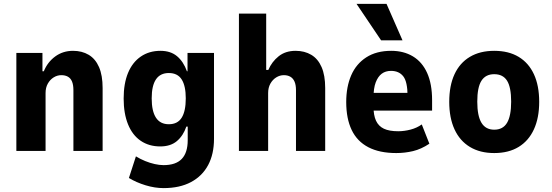

<svg xmlns="http://www.w3.org/2000/svg" viewBox="-20 -775 2834 986"><path d="M64 0V-503H198V-409H205Q224 -456 263.5 -485Q303 -514 355 -514Q401 -514 435.5 -493.5Q470 -473 488.5 -430.5Q507 -388 507 -323V0H357V-312Q357 -339 350 -356Q343 -373 329 -381Q315 -389 295 -389Q274 -389 255.5 -377.5Q237 -366 225.5 -345.5Q214 -325 214 -297V0Z M820 191Q775 191 727.5 176.5Q680 162 642 139L678 28Q701 42 725.5 52Q750 62 774.5 67.5Q799 73 820 73Q883 73 913.5 41Q944 9 944 -55V-125H937Q921 -78 888.5 -50.5Q856 -23 803 -23Q745 -23 702.5 -52Q660 -81 637.5 -136.5Q615 -192 615 -269Q615 -346 637.5 -400.5Q660 -455 703 -484.5Q746 -514 804 -514Q856 -514 889 -486.5Q922 -459 940 -409H943V-503H1079V-62Q1079 16 1049 72.5Q1019 129 961 160Q903 191 820 191ZM847 -137Q892 -137 913 -170.5Q934 -204 934 -270Q934 -334 913 -367Q892 -400 847 -400Q803 -400 781 -367.5Q759 -335 759 -270Q759 -204 781 -170.5Q803 -137 847 -137Z M1207 0V-705H1347V-416H1358Q1376 -458 1411 -486Q1446 -514 1498 -514Q1544 -514 1578.5 -493.5Q1613 -473 1631.5 -430.5Q1650 -388 1650 -323V0H1500V-312Q1500 -339 1492.5 -356Q1485 -373 1471 -381Q1457 -389 1438 -389Q1417 -389 1398.5 -377.5Q1380 -366 1368.5 -345.5Q1357 -325 1357 -297V0Z M2015 11Q1929 11 1871.5 -19Q1814 -49 1786 -107.5Q1758 -166 1758 -251Q1758 -329 1783.5 -388Q1809 -447 1861 -480.5Q1913 -514 1989 -514Q2053 -514 2100.5 -485.5Q2148 -457 2173.5 -400.5Q2199 -344 2199 -260V-207H1878V-298H2085L2073 -280Q2073 -355 2051 -383Q2029 -411 1988 -411Q1960 -411 1940.5 -396.5Q1921 -382 1909.5 -352Q1898 -322 1898 -271V-228Q1898 -183 1911 -155Q1924 -127 1951.5 -114Q1979 -101 2025 -101Q2056 -101 2088.5 -109.5Q2121 -118 2146 -136L2185 -37Q2143 -9 2101 1Q2059 11 2015 11ZM1937 -568 1811 -755H1965L2047 -568Z M2518 11Q2445 11 2393 -20.5Q2341 -52 2314 -111Q2287 -170 2287 -252Q2287 -335 2314 -393.5Q2341 -452 2393 -483Q2445 -514 2518 -514Q2592 -514 2643.5 -483Q2695 -452 2722 -393.5Q2749 -335 2749 -252Q2749 -170 2722 -111Q2695 -52 2643.5 -20.5Q2592 11 2518 11ZM2518 -109Q2563 -109 2584 -144.5Q2605 -180 2605 -253Q2605 -327 2584 -360.5Q2563 -394 2518 -394Q2474 -394 2452.5 -360.5Q2431 -327 2431 -253Q2431 -180 2452.5 -144.5Q2474 -109 2518 -109Z"/></svg>

Font: Nunito Sans 7pt Condensed ExtraBold
Style: Regular
Weight: 800
Width: 3
Designer: Vernon Adams
Foundry: Vernon Adams
Version: Version 3.101;gftools[0.9.27]